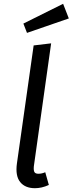

<svg xmlns="http://www.w3.org/2000/svg" viewBox="-20 -978 382 1010"><path d="M157 -739 249 -750 158 -103Q156 -82 161 -73Q166 -64 182 -64Q191 -64 200 -66Q209 -68 218 -72L237 -5Q217 4 199 8Q181 12 164 12Q112 12 86 -20.5Q60 -53 69 -118ZM103 -854 312 -958 342 -881 122 -805Z"/></svg>

Font: Fira Sans Variable
Style: Italic
Weight: 397
Italic angle: -8°
Designer: Carrois Corporate & Edenspiekermann AG
Foundry: Carrois Corporate GbR & Edenspiekermann AG
Version: Version 4.202